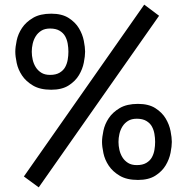

<svg xmlns="http://www.w3.org/2000/svg" viewBox="-20 -763 805 828"><path d="M46 -540Q46 -560 52 -588.5Q58 -617 75 -642.5Q92 -668 122.5 -686Q153 -704 201 -704Q247 -704 276 -685.5Q305 -667 320.5 -641Q336 -615 341.5 -587Q347 -559 347 -540Q347 -521 341.5 -493Q336 -465 320.5 -439Q305 -413 276 -394.5Q247 -376 201 -376Q153 -376 122.5 -394Q92 -412 75 -437.5Q58 -463 52 -491.5Q46 -520 46 -540ZM275 -540Q275 -557 272 -574.5Q269 -592 261 -606.5Q253 -621 237 -630.5Q221 -640 196 -640Q173 -640 158 -630.5Q143 -621 134 -606.5Q125 -592 121 -574.5Q117 -557 117 -540Q117 -523 121 -505.5Q125 -488 134 -473.5Q143 -459 158 -449.5Q173 -440 196 -440Q221 -440 237 -449.5Q253 -459 261 -473.5Q269 -488 272 -505.5Q275 -523 275 -540ZM420 -151Q420 -171 426 -199.5Q432 -228 449 -253.5Q466 -279 496.5 -297Q527 -315 575 -315Q621 -315 650 -296.5Q679 -278 694.5 -252Q710 -226 715.5 -198Q721 -170 721 -151Q721 -132 715.5 -104Q710 -76 694.5 -50Q679 -24 650 -5.5Q621 13 575 13Q527 13 496.5 -5Q466 -23 449 -48.5Q432 -74 426 -102.5Q420 -131 420 -151ZM649 -151Q649 -168 646 -185.5Q643 -203 635 -217.5Q627 -232 611 -241.5Q595 -251 570 -251Q547 -251 532 -241.5Q517 -232 508 -217.5Q499 -203 495 -185.5Q491 -168 491 -151Q491 -134 495 -116.5Q499 -99 508 -84.5Q517 -70 532 -60.5Q547 -51 570 -51Q595 -51 611 -60.5Q627 -70 635 -84.5Q643 -99 646 -116.5Q649 -134 649 -151ZM602 -743 666 -695 147 45 83 -2Z"/></svg>

Font: Actor
Style: Regular
Weight: 400
Designer: Thomas Junold
Foundry: Thomas Junold
Version: Version 1.001